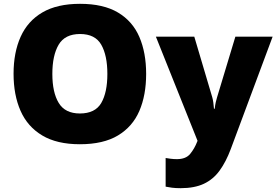

<svg xmlns="http://www.w3.org/2000/svg" viewBox="-20 -745 1447 1005"><path d="M745 -358Q745 -247 709.5 -164.5Q674 -82 597.5 -36Q521 10 398 10Q278 10 201 -36Q124 -82 87.5 -165Q51 -248 51 -359Q51 -470 88 -552.5Q125 -635 202 -680Q279 -725 399 -725Q521 -725 597.5 -679.5Q674 -634 709.5 -551.5Q745 -469 745 -358ZM254 -358Q254 -261 287.5 -206Q321 -151 398 -151Q478 -151 510 -206Q542 -261 542 -358Q542 -455 510 -511Q478 -567 399 -567Q320 -567 287 -511Q254 -455 254 -358ZM796 -553H997L1091 -236Q1094 -226 1096.5 -209Q1099 -192 1100 -176H1104Q1106 -196 1109.5 -210.5Q1113 -225 1116 -235L1212 -553H1407L1188 35Q1163 102 1129.5 148Q1096 194 1047 217Q998 240 925 240Q899 240 880 237.5Q861 235 847 232V82Q858 84 873.5 86Q889 88 906 88Q953 88 975.5 60.5Q998 33 1012 -3L1014 -8Z"/></svg>

Font: Noto Sans Black
Style: Regular
Weight: 900
Designer: Monotype Design Team
Foundry: Monotype Imaging Inc.
Version: Version 2.007